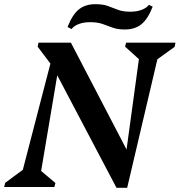

<svg xmlns="http://www.w3.org/2000/svg" viewBox="-56 -894 859 918"><path d="M501 4 193 -581 191 -582 124 -671 128 -690H283L571 -137L543 -135L613 -647L634 -588L542 -671L547 -690H783L779 -670L661 -585L705 -647L552 4ZM-36 0 -31 -20 87 -107 43 -43 211 -690H244L135 -43L114 -99L209 -19L204 0ZM541 -753Q506 -753 482 -762Q458 -771 434 -779.5Q410 -788 374 -788Q344 -788 320.5 -779Q297 -770 286 -755L267 -765Q290 -824 321 -849Q352 -874 400 -874Q436 -874 459.5 -865.5Q483 -857 507 -847.5Q531 -838 567 -838Q598 -838 621.5 -847Q645 -856 656 -871L674 -862Q651 -803 620 -778Q589 -753 541 -753Z"/></svg>

Font: Platypi Light Medium
Style: Italic
Weight: 500
Italic angle: -13°
Version: Version 1.200